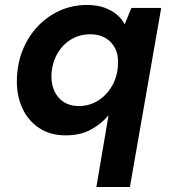

<svg xmlns="http://www.w3.org/2000/svg" viewBox="-20 -533 692 773"><path d="M368 220 417 -69Q389 -35 346.5 -11.5Q304 12 244 12Q182 12 137 -18Q92 -48 69 -99.5Q46 -151 48 -216Q50 -279 72 -333Q94 -387 132.5 -427.5Q171 -468 221.5 -490.5Q272 -513 329 -513Q370 -513 399.5 -502.5Q429 -492 450 -474.5Q471 -457 482 -435L509 -501H629L503 220ZM297 -106Q341 -106 376.5 -129Q412 -152 433 -190.5Q454 -229 455 -276Q457 -312 443.5 -338.5Q430 -365 404.5 -380Q379 -395 344 -395Q300 -395 265 -373.5Q230 -352 209.5 -314.5Q189 -277 187 -230Q186 -195 199 -166.5Q212 -138 237 -122Q262 -106 297 -106Z"/></svg>

Font: DM Sans 18pt
Style: Bold Italic
Weight: 700
Italic angle: -10°
Designer: Colophon Foundry, Jonny Pinhorn
Foundry: Colophon Foundry
Version: Version 4.004;gftools[0.9.30]